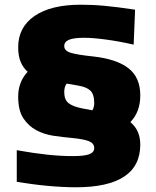

<svg xmlns="http://www.w3.org/2000/svg" viewBox="-20 -781 662 813"><path d="M301 12Q275 12 244.5 10.5Q214 9 181.5 6Q149 3 115.5 -1.5Q82 -6 51 -11V-145Q124 -132 181 -126Q238 -120 289 -120Q337 -120 358 -128Q379 -136 379 -154Q379 -174 357 -183Q335 -192 283 -197Q247 -200 207 -206Q167 -212 134 -229.5Q101 -247 79 -280Q57 -313 57 -372Q57 -434 97 -477Q78 -494 67.5 -519Q57 -544 57 -581Q57 -666 126.5 -713.5Q196 -761 321 -761Q346 -761 370 -760Q394 -759 421.5 -756.5Q449 -754 480.5 -750Q512 -746 552 -740L546 -592Q485 -606 429 -613.5Q373 -621 336 -621Q292 -621 272 -612.5Q252 -604 252 -586Q252 -566 279.5 -557.5Q307 -549 374 -542Q474 -531 524 -492Q574 -453 574 -377Q574 -307 532 -264Q574 -229 574 -169Q574 12 301 12ZM371 -314Q379 -327 379 -344Q379 -382 362.5 -397.5Q346 -413 309 -419L262 -427Q252 -413 252 -391Q252 -359 270 -344.5Q288 -330 328 -322Z"/></svg>

Font: Encode Sans Wide
Style: ExtraBold
Weight: 800
Designer: Pablo Impallari, Andres Torresi
Foundry: Pablo Impallari, Andres Torresi
Version: Version 1.000; ttfautohint (v1.00) -l 8 -r 50 -G 200 -x 14 -